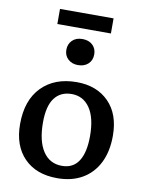

<svg xmlns="http://www.w3.org/2000/svg" viewBox="-98 -970 794 1052"><g transform="rotate(10 299.0 -444.0)"><path d="M294 14Q177 14 110 -54.5Q43 -123 43 -243Q43 -376 115 -449.5Q187 -523 310 -523Q421 -523 488 -455.5Q555 -388 555 -267Q555 -180 523.5 -117Q492 -54 433.5 -20Q375 14 294 14ZM308 -57Q370 -57 401 -105Q432 -153 432 -244Q432 -346 395 -400Q358 -454 294 -454Q232 -454 198.5 -409.5Q165 -365 165 -274Q165 -170 202.5 -113.5Q240 -57 308 -57ZM299 -616Q265 -616 243.5 -636Q222 -656 222 -688Q222 -720 243 -740.5Q264 -761 299 -761Q335 -761 356 -741Q377 -721 377 -689Q377 -656 355.5 -636Q334 -616 299 -616ZM149 -818V-902H447V-818Z"/></g></svg>

Font: Literata 12pt Medium
Style: Regular
Weight: 500
Designer: Latin by Veronika Burian and Jose Scaglione. Greek by Irene Vlachou. Cyrillic by Vera Evstafieva.
Foundry: TypeTogether
Version: Version 3.002